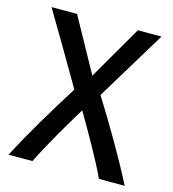

<svg xmlns="http://www.w3.org/2000/svg" viewBox="-105 -781 785 872"><g transform="rotate(15 287.5 -345.0)"><path d="M561 4H440C401 -79 340 -185 286 -277C231 -187 167 -77 127 4H15C78 -118 152 -239 227 -359C163 -469 95 -585 30 -694H150L293 -435H286C336 -522 386 -607 436 -694H547L348 -366C426 -241 500 -115 561 4Z"/></g></svg>

Font: Repo Medium
Style: Regular
Weight: 500
Designer: Stefan Peev
Foundry: Context Ltd
Version: Version 1.502